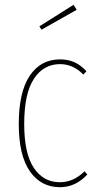

<svg xmlns="http://www.w3.org/2000/svg" viewBox="-20 -779 415 809"><path d="M290 -758.8 303.2 -737.8 154.8 -653.8 146 -668ZM232.9 -528.8Q266.6 -528.8 293 -517.1Q319.3 -505.4 344.2 -479L331.1 -464.8Q288.6 -508.8 232.9 -508.8Q163.1 -508.8 122.6 -446.5Q82 -384.3 82 -256.8Q82 -131.8 122.6 -71.5Q163.1 -11.2 231.9 -11.2Q290 -11.2 335.9 -57.1L348.1 -43.9Q298.3 9.8 232.9 9.8Q152.3 9.8 105.7 -57.4Q59.1 -124.5 59.1 -256.8Q59.1 -390.6 105.2 -459.7Q151.4 -528.8 232.9 -528.8Z"/></svg>

Font: Fira Sans Compressed Thin
Style: Regular
Weight: 100
Width: 1
Designer: Carrois Corporate & Edenspiekermann AG
Foundry: Carrois Corporate GbR & Edenspiekermann AG
Version: Version 4.203;PS 004.203;hotconv 1.0.88;makeotf.lib2.5.64775